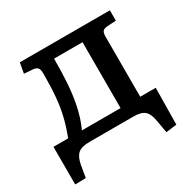

<svg xmlns="http://www.w3.org/2000/svg" viewBox="-151 -667 958 964"><g transform="rotate(-30 327.5 -185.0)"><path d="M546 151 533 78Q526 35 506.5 17.5Q487 0 442 0H186Q141 0 120.5 17.5Q100 35 92 78L80 148L18 149V-69H103Q124 -123 136 -173Q148 -223 153 -279.5Q158 -336 158 -412Q158 -438 150 -446.5Q142 -455 126 -457L73 -461L84 -521H606V-461L555 -458Q534 -456 527.5 -447Q521 -438 521 -417V-69H611L608 143ZM183 -69H407V-451H242Q242 -374 238 -313.5Q234 -253 224 -201Q216 -159 205.5 -127Q195 -95 183 -69Z"/></g></svg>

Font: Literata 7pt Medium
Style: Regular
Weight: 500
Designer: Latin by Veronika Burian and Jose Scaglione. Greek by Irene Vlachou. Cyrillic by Vera Evstafieva.
Foundry: TypeTogether
Version: Version 3.002